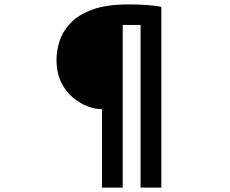

<svg xmlns="http://www.w3.org/2000/svg" viewBox="-20 -794 1040 870"><path d="M435 -300Q409 -300 376 -312.5Q343 -325 311.5 -351Q280 -377 259 -417.5Q238 -458 236 -515Q235 -561 249.5 -606.5Q264 -652 300 -690Q336 -728 400 -751Q464 -774 561 -774Q613 -774 649.5 -771Q686 -768 711 -763V56H617V-681H536V56H442V-300Z"/></svg>

Font: Noto Sans KR Thin
Style: Bold
Weight: 700
Version: Version 2.004-H2;hotconv 1.0.118;makeotfexe 2.5.65603